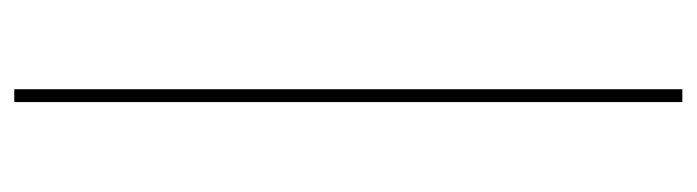

<svg xmlns="http://www.w3.org/2000/svg" viewBox="-374 -376 976 269"><g transform="rotate(-90 114.5 -242.0)"><path d="M123.5 225.5H105.5V-710.5H123.5Z"/></g></svg>

Font: Anek Gurmukhi Medium Thin
Style: Regular
Weight: 250
Version: Version 1.003